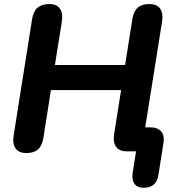

<svg xmlns="http://www.w3.org/2000/svg" viewBox="-20 -733 866 930"><path d="M622.9 101.9 639 0H594.2Q556.9 0 541.6 -22.7Q526.4 -45.3 533.2 -86.2L566.6 -296.8H226.7L190.2 -65.2Q184.5 -27.9 164.4 -9.7Q144.2 8.4 107.9 8.4Q71.2 8.4 55.4 -14.2Q39.5 -36.7 46.3 -77.8L135.5 -640.6Q141.1 -677.1 161.6 -695.3Q182.2 -713.4 218.5 -713.4Q255 -713.4 270.6 -690.7Q286.1 -668.1 279.3 -627.2L246 -418H585.8L621.3 -640.6Q627 -677.9 647 -695.7Q667.1 -713.4 703.4 -713.4Q739.9 -713.4 755.7 -691.2Q771.6 -669.1 764.8 -627.2L677.7 -80L643.4 -116.1H708.5Q743.1 -116.1 760.4 -96.7Q777.6 -77.2 771.8 -40.7L747.6 113.1Q743 144.8 725 160.6Q707.1 176.5 675.8 176.5Q644.9 176.5 631.1 156.8Q617.2 137.2 622.9 101.9Z"/></svg>

Font: SN Pro Thin
Style: Italic
Weight: 200
Italic angle: -9°
Designer: Tobias Whetton
Foundry: Supernotes
Version: Version 1.003;Glyphs 3.3 (3324)